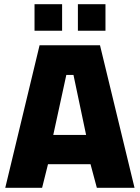

<svg xmlns="http://www.w3.org/2000/svg" viewBox="-20 -892 664 912"><path d="M5 0 168 -677H455L619 0H440L410 -112H208L180 0ZM233 -251H389L329 -536H295ZM350 -746V-872H481V-746ZM144 -746V-872H275V-746Z"/></svg>

Font: Cairo Play Black
Style: Regular
Weight: 900
Version: Version 3.119